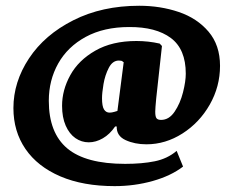

<svg xmlns="http://www.w3.org/2000/svg" viewBox="-20 -529 799 657"><path d="M606.4 41 584.5 -12.7Q552.7 14.2 509.5 22.9Q466.3 31.7 408.2 31.7Q273.4 31.7 210.2 -21.2Q147 -74.2 147 -184.1Q147 -254.4 179.2 -311.8Q211.4 -369.1 273.4 -402.8Q335.4 -436.5 421.9 -436.5Q513.7 -437 564.7 -398.9Q615.7 -360.8 615.7 -276.9Q615.7 -250.5 606.2 -212.9Q596.7 -175.3 577.6 -147Q558.6 -118.7 531.2 -118.7Q520 -118.7 515.6 -124.3Q511.2 -129.9 511.2 -147Q511.2 -157.7 514.6 -192.9L534.2 -371.6L526.4 -379.9Q487.8 -388.7 446.8 -388.7Q363.8 -388.7 306.2 -355.7Q248.5 -322.8 220.5 -271.7Q192.4 -220.7 192.4 -167Q192.4 -127.4 204.8 -99.1Q217.3 -70.8 238 -56.4Q258.8 -42 283.7 -42Q308.1 -42 331.8 -55.7Q355.5 -69.3 374 -96.2H379.4Q378.4 -64 409.7 -49.6Q440.9 -35.2 481 -35.2Q546.4 -35.2 604.5 -72.3Q662.6 -109.4 697.8 -171.1Q732.9 -232.9 732.9 -303.7Q732.9 -374.5 693.6 -420.7Q654.3 -466.8 591.6 -488Q528.8 -509.3 456.5 -509.3Q329.1 -509.3 231 -459.7Q132.8 -410.2 79.3 -329.3Q25.9 -248.5 25.9 -159.2Q25.9 -79.6 67.1 -19.3Q108.4 41 186.5 74.5Q264.6 107.9 372.1 107.9Q440.4 107.9 502.7 90.3Q564.9 72.8 606.4 41ZM403.3 -316.4 381.8 -149.4Q379.9 -148.9 371.1 -146.2Q362.3 -143.6 355 -143.6Q342.8 -143.6 335.9 -154.5Q329.1 -165.5 329.1 -192.9Q329.1 -210.9 334.2 -241.5Q339.4 -272 352.3 -296.9Q365.2 -321.8 386.7 -321.8Q396.5 -321.8 399.4 -318.8Q402.3 -315.9 403.3 -316.4Z"/></svg>

Font: Neuton ExtraBold
Style: Regular
Weight: 800
Designer: Brian M Zick
Foundry: Brian M Zick
Version: Version 1.560